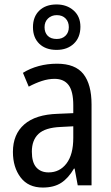

<svg xmlns="http://www.w3.org/2000/svg" viewBox="-20 -832 500 862"><path d="M236 -546Q318 -546 354.5 -499.5Q391 -453 391 -363V0H329L315 -75H312Q287 -32 254.5 -11Q222 10 172 10Q107 10 72.5 -35.5Q38 -81 38 -150Q38 -229 89 -273.5Q140 -318 239 -321L309 -324V-359Q309 -422 288 -450Q267 -478 225 -478Q197 -478 168 -468.5Q139 -459 109 -443L83 -505Q115 -525 154 -535.5Q193 -546 236 -546ZM252 -262Q183 -259 153 -231Q123 -203 123 -151Q123 -103 143 -80.5Q163 -58 198 -58Q248 -58 278.5 -98Q309 -138 309 -213V-265ZM234 -608Q185 -608 156.5 -635.5Q128 -663 128 -710Q128 -757 156.5 -784.5Q185 -812 234 -812Q280 -812 310.5 -785Q341 -758 341 -712Q341 -664 311.5 -636Q282 -608 234 -608ZM235 -657Q259 -657 274 -671.5Q289 -686 289 -710Q289 -734 274.5 -749Q260 -764 235 -764Q211 -764 195.5 -749Q180 -734 180 -710Q180 -686 194 -671.5Q208 -657 235 -657Z"/></svg>

Font: Noto Sans Hebrew Condensed
Style: Regular
Weight: 400
Width: 3
Designer: Monotype Design Team
Foundry: Monotype Imaging Inc.
Version: Version 2.004; ttfautohint (v1.8.4.7-5d5b)